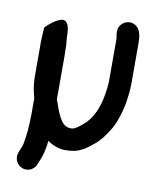

<svg xmlns="http://www.w3.org/2000/svg" viewBox="-80 -601 678 829"><g transform="rotate(10 258.5 -186.0)"><path d="M165.5 -428C165.5 -455.7 163.1 -510.1 124.5 -496.6C99.6 -487.8 77.2 -467.8 61.6 -452.2C60.2 -419.5 57.2 -396.4 58.5 -361.9V-236C58.5 -201.3 64.2 -173.9 72 -145.3L72.3 -144.6C72.3 -144.6 72.5 -144.2 72.5 -143V-75C72.5 -61.8 72.2 -49.6 71.5 -38.4L69.5 -2.6C67.2 17 64.7 38.4 61.5 54.3V55C61.5 61.9 52.3 82 49 90.2L44.9 100.5C35.9 129.5 52.9 155.1 74 162.6C102.5 172.7 128.6 155.4 136 133.6C140.6 123.1 143.5 113.7 149 101.8C157 77.7 161.7 54.9 164.3 26.4C183.2 40.6 208.8 51.6 236.5 53.5L236.8 53.5H237C245.8 53.5 254.8 53.2 263.5 52.5C307.3 49.6 335.9 26.1 360.7 5.9C385.9 -13.5 403.7 -38 420.3 -64.9C439.6 -93 451 -129.6 460.3 -164.2L466.4 -192.7C470.3 -219.9 474.5 -247.2 474.5 -280V-453C474.5 -481.9 471.8 -512.4 451.1 -528.4C428.1 -546.3 398.5 -538.3 383.6 -519.1C368.7 -500 374.1 -480.3 377.5 -460.4V-280C377.5 -254.2 374.2 -232 370.6 -210.2C360.7 -151 337.1 -99.3 299.4 -69.9C285.7 -59.3 274.7 -47.5 256.2 -43.5H242.8C218.5 -48.7 209.8 -62.7 197.6 -84.5C186.2 -107.4 179.2 -127.1 169.5 -156.2V-348C169.5 -357.6 169.3 -365.1 168.5 -375.3V-394.3C167.4 -408.2 165.5 -416.8 165.5 -428Z"/></g></svg>

Font: HoneyBee
Style: Blk
Weight: 700
Foundry: Cannot Into Space Fonts
Version: Version 0.89